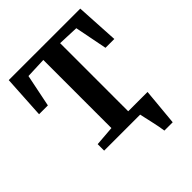

<svg xmlns="http://www.w3.org/2000/svg" viewBox="-250 -889 1216 1216"><g transform="rotate(-45 358.0 -281.5)"><path d="M373.5 -68.5H549.5V-40.5H373.5ZM509 180Q507 163 502 137.8Q497 112.5 491 85.5Q485 58.5 479.8 35.5Q474.5 12.5 472 0L433.5 -68.5H606.5Q605 -53 602.8 -27.8Q600.5 -2.5 597.8 27.2Q595 57 592.2 86.8Q589.5 116.5 587.2 141Q585 165.5 583.5 180ZM283 -68.5V-678.5L144.5 -673L100 -454.5H21L38 -743H678.5L695 -454.5H616L573 -673L433.5 -678.5V-68.5L567 -58V0H149.5V-58Z"/></g></svg>

Font: Merriweather 24pt
Style: Bold
Weight: 700
Designer: Eben Sorkin
Foundry: Eben Sorkin
Version: Version 2.100